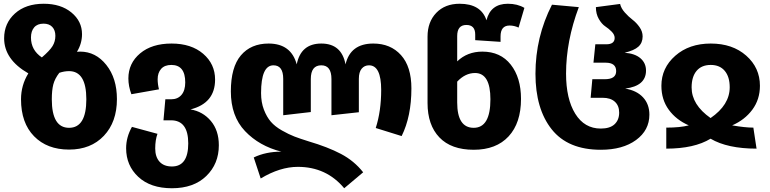

<svg xmlns="http://www.w3.org/2000/svg" viewBox="-20 -780 4101 1023"><path d="M407 -505Q490 -505 546.5 -434Q603 -363 603 -252Q603 -130 533.5 -56.5Q464 17 348 17Q231 17 161.5 -54Q92 -125 92 -251Q92 -326 131 -389Q2 -463 2 -576Q2 -656 59.5 -708Q117 -760 213 -760Q304 -760 360.5 -713.5Q417 -667 417 -598Q417 -548 390 -504Q393 -504 398.5 -504.5Q404 -505 407 -505ZM203 -474Q245 -510 260 -534.5Q275 -559 275 -589Q275 -619 258.5 -636.5Q242 -654 212 -654Q179 -654 162 -634Q145 -614 145 -580Q145 -513 203 -474ZM440 -251Q440 -401 348 -401Q322 -401 296 -392Q272 -361 264 -330Q256 -299 256 -251Q256 -99 348 -99Q440 -99 440 -251Z M995 -197Q1061 -186 1103.5 -135.5Q1146 -85 1146 -6Q1146 93 1079 158Q1012 223 896 223Q782 223 717 162.5Q652 102 652 10Q652 -49 683 -104L819 -67Q807 -34 807 11Q807 56 830 81.5Q853 107 896 107Q983 107 983 -16Q983 -139 891 -139H851L861 -251H892Q927 -251 947 -274.5Q967 -298 967 -341Q967 -434 893 -434Q857 -434 838.5 -413Q820 -392 820 -358Q820 -332 827 -304L680 -278Q664 -321 664 -362Q664 -443 726.5 -495.5Q789 -548 894 -548Q999 -548 1062.5 -493.5Q1126 -439 1126 -356Q1126 -230 995 -197Z M1969 -548Q2061 -548 2116.5 -486.5Q2172 -425 2172 -309Q2172 -160 2120 -55L1982 -98Q2011 -188 2011 -301Q2011 -432 1946 -432Q1922 -432 1907 -414Q1892 -396 1892 -360V-182L1746 -166V-359Q1746 -432 1692 -432Q1636 -432 1636 -359V-183L1489 -166V-360Q1489 -432 1437 -432Q1371 -432 1371 -284Q1371 -235 1386 -196Q1401 -157 1423 -131.5Q1445 -106 1482 -85Q1519 -64 1549 -52.5Q1579 -41 1624 -27Q1726 3 1796.5 40Q1867 77 1915 138L1814 223Q1719 109 1567 109Q1472 109 1369 171L1332 59Q1396 28 1479 28Q1361 -2 1285.5 -81.5Q1210 -161 1210 -293Q1210 -422 1263.5 -485Q1317 -548 1411 -548Q1531 -548 1561 -437Q1583 -548 1692 -548Q1800 -548 1821 -437Q1847 -548 1969 -548Z M2550 -505Q2647 -505 2701.5 -435.5Q2756 -366 2756 -253Q2756 -125 2690 -53.5Q2624 18 2504 18Q2384 18 2321 -48Q2258 -114 2258 -231V-585Q2258 -663 2304.5 -711.5Q2351 -760 2429 -760Q2543 -760 2572 -672Q2594 -760 2686 -760Q2737 -760 2774 -738L2743 -633Q2720 -644 2695 -644Q2647 -644 2647 -586V-557L2512 -566V-596Q2512 -647 2465 -647Q2416 -647 2416 -588V-453Q2470 -505 2550 -505ZM2504 -99Q2593 -99 2593 -251Q2593 -391 2511 -391Q2459 -391 2416 -345V-234Q2416 -99 2504 -99Z M3181 18Q3006 18 2919.5 -91Q2833 -200 2833 -387Q2833 -583 2921 -755L3064 -742Q2996 -561 2996 -388Q2996 -253 3045 -174Q3094 -95 3181 -95Q3230 -95 3254.5 -118Q3279 -141 3279 -180Q3279 -217 3256 -238Q3233 -259 3191 -259H3127L3136 -358H3203Q3263 -358 3263 -401Q3263 -446 3207 -446H3142L3152 -544H3210Q3255 -544 3255 -578Q3255 -595 3239.5 -611Q3224 -627 3205 -639.5Q3186 -652 3170.5 -679Q3155 -706 3155 -742L3284 -759Q3289 -736 3309 -713.5Q3329 -691 3350 -675Q3371 -659 3387.5 -635.5Q3404 -612 3404 -586Q3404 -552 3381.5 -531.5Q3359 -511 3308 -499Q3363 -495 3392.5 -469.5Q3422 -444 3422 -404Q3422 -322 3311 -308Q3372 -298 3406 -261.5Q3440 -225 3440 -169Q3440 -86 3369 -34Q3298 18 3181 18Z M3504 -323Q3504 -418 3578 -483Q3652 -548 3767 -548Q3883 -548 3956 -483.5Q4029 -419 4029 -323Q4029 -250 3988.5 -195.5Q3948 -141 3881 -112Q3950 -100 3994 -100L4011 12Q3856 12 3766 -41Q3679 12 3530 12V-100Q3604 -100 3650 -112Q3583 -141 3543.5 -195Q3504 -249 3504 -323ZM3665 -314Q3665 -222 3766 -151Q3868 -221 3868 -315Q3868 -371 3841.5 -402.5Q3815 -434 3767 -434Q3718 -434 3691.5 -402.5Q3665 -371 3665 -314Z"/></svg>

Font: FiraGO
Style: Bold
Weight: 700
Designer: bBox Type
Foundry: bBox Type GmbH
Version: Version 1.001;PS 001.001;hotconv 1.0.88;makeotf.lib2.5.64775